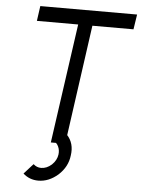

<svg xmlns="http://www.w3.org/2000/svg" viewBox="-60 -747 733 996"><g transform="rotate(5 306.5 -248.5)"><path d="M109 -700 98 -622H313L225 0H300L387 -622H601L613 -700ZM304 -48 238 -10Q246 -6 253 1Q260 8 264 17Q273 36 270 59Q266 89 241 113Q215 136 186 136Q163 136 146 120Q146 120 134 133Q122 146 98 173Q131 203 177 203Q232 203 280 161Q327 118 334 59Q344 -6 304 -48Z"/></g></svg>

Font: Unageo
Style: Regular-Italic
Weight: 400
Designer: Richard Sepsi
Foundry: Richard Sepsi
Version: Version 2.000